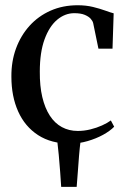

<svg xmlns="http://www.w3.org/2000/svg" viewBox="-20 -550 489 750"><path d="M219 180Q217.5 155 215 121.5Q212.5 88 209.5 55Q206.5 22 203.5 -1H295Q291.5 25.5 288.8 57.8Q286 90 284 121.8Q282 153.5 279.5 180ZM254 11Q180 11 128.8 -22.2Q77.5 -55.5 51 -114.5Q24.5 -173.5 24.5 -250.5Q24 -310 42.5 -360.5Q61 -411 95.2 -449Q129.5 -487 177.2 -508.2Q225 -529.5 283.5 -529.5Q316 -529.5 343.5 -522.8Q371 -516 391.5 -508.5Q412 -501 424 -498L419.5 -360H364.5L344 -459.5Q342 -468 334.2 -476.8Q326.5 -485.5 311 -492Q295.5 -498.5 270 -498.5Q234 -498.5 203.2 -472.8Q172.5 -447 154 -396.2Q135.5 -345.5 135.5 -270.5Q135 -214 145.2 -170.8Q155.5 -127.5 174.8 -98Q194 -68.5 221.8 -53.5Q249.5 -38.5 284 -38.5Q308.5 -38.5 333 -44.5Q357.5 -50.5 378.5 -60Q399.5 -69.5 413 -79.5L426 -55Q410 -38.5 382.8 -23.5Q355.5 -8.5 322 1.2Q288.5 11 254 11Z"/></svg>

Font: Merriweather 120pt
Style: Regular
Weight: 400
Version: Version 2.100